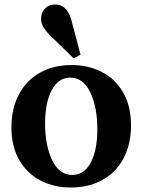

<svg xmlns="http://www.w3.org/2000/svg" viewBox="-20 -826 635 856"><path d="M300 -536Q371 -536 431 -506.5Q491 -477 527.5 -416.5Q564 -356 564 -267Q564 -184 531.5 -121.5Q499 -59 438 -24.5Q377 10 295 10Q224 10 164 -19.5Q104 -49 67.5 -109.5Q31 -170 31 -259Q31 -342 64 -404.5Q97 -467 157.5 -501.5Q218 -536 300 -536ZM302 -46Q355 -46 384.5 -101Q414 -156 414 -250Q414 -348 382.5 -414Q351 -480 293 -480Q241 -480 211 -424.5Q181 -369 181 -275Q181 -178 212.5 -112Q244 -46 302 -46ZM163 -742Q163 -770 180.5 -788Q198 -806 226 -806Q284 -806 302 -722L339 -582L308 -566L212 -660Q187 -683 175 -702.5Q163 -722 163 -742Z"/></svg>

Font: Minipax
Style: Bold
Weight: 600
Designer: Raphaël Ronot, Igor Stepanchenko (Cyrillic)
Foundry: steppetype
Version: Version 1.002